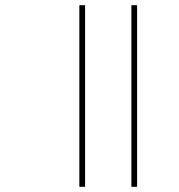

<svg xmlns="http://www.w3.org/2000/svg" viewBox="-20 -718 687 738"><path d="M285 -698H307V0H285ZM485 -698H507V0H485Z"/></svg>

Font: IBM Plex Sans Devanagari Thin
Style: Regular
Weight: 100
Designer: Mike Abbink, Paul van der Laan, Pieter van Rosmalen, Erin McLaughlin
Foundry: Bold Monday
Version: Version 1.1